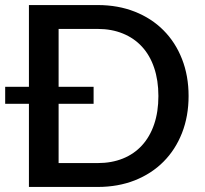

<svg xmlns="http://www.w3.org/2000/svg" viewBox="-20 -740 810 760"><path d="M0.5 -396.5V-329H94.5V0H366.5C420.5 0 469.6 -8.8 513.8 -26.2C557.9 -43.8 595.8 -68.3 627.2 -100C658.8 -131.7 683.2 -169.6 700.5 -213.7C717.8 -257.9 726.5 -306.7 726.5 -360C726.5 -413.3 717.8 -462.1 700.5 -506.2C683.2 -550.4 658.8 -588.3 627.2 -620C595.8 -651.7 557.9 -676.2 513.8 -693.7C469.6 -711.2 420.5 -720 366.5 -720H94.5V-396.5ZM607 -360C607 -318.3 601.4 -281.1 590.2 -248.2C579.1 -215.4 563.1 -187.6 542.2 -164.7C521.4 -141.9 496.2 -124.5 466.5 -112.5C436.8 -100.5 403.5 -94.5 366.5 -94.5H212V-329H350.5V-396.5H212V-625.5H366.5C403.5 -625.5 436.8 -619.4 466.5 -607.2C496.2 -595.1 521.4 -577.7 542.2 -555C563.1 -532.3 579.1 -504.5 590.2 -471.5C601.4 -438.5 607 -401.3 607 -360Z"/></svg>

Font: Lato Semibold
Style: Regular
Weight: 600
Designer: Lukasz Dziedzic
Foundry: tyPoland Lukasz Dziedzic
Version: Version 2.006; 2014-01-15